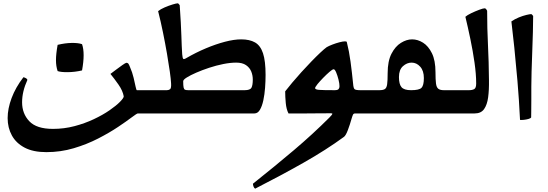

<svg xmlns="http://www.w3.org/2000/svg" viewBox="-20 -683 3298 1156"><path d="M259 233Q180 233 128.5 206Q77 179 51.5 132.5Q26 86 26 28Q26 -29 50 -93Q74 -157 121 -218Q127 -217 135.5 -212.5Q144 -208 145 -202Q113 -132 113 -67Q113 1 156.5 47Q200 93 299 93Q366 93 428.5 76.5Q491 60 545 34.5Q599 9 639.5 -19Q680 -47 702.5 -70Q725 -93 725 -103Q719 -137 693.5 -173.5Q668 -210 645 -238Q657 -247 677.5 -262.5Q698 -278 716.5 -291Q735 -304 741 -305Q749 -305 753 -299.5Q757 -294 762 -281Q777 -247 784.5 -214.5Q792 -182 796.5 -161Q801 -140 804 -140H889V0H810Q804 0 773 23.5Q742 47 690.5 81.5Q639 116 571 151Q503 186 424 209.5Q345 233 259 233ZM327 -255Q317 -284 317 -321Q317 -358 327 -413Q373 -424 412.5 -424.5Q452 -425 474 -417Q493 -363 474 -259Q431 -249 389 -248.5Q347 -248 327 -255Z M1579 -232Q1579 -195 1576 -154.5Q1573 -114 1565.5 -79Q1558 -44 1545 -22Q1532 0 1512 0H849V-140H985Q996 -140 1004 -146Q1012 -152 1010 -182Q1009 -205 1002.5 -251.5Q996 -298 985.5 -359Q975 -420 961.5 -486.5Q948 -553 932 -616Q947 -628 971.5 -638.5Q996 -649 1019 -656Q1042 -663 1050 -663Q1054 -663 1062 -652Q1070 -537 1072 -468.5Q1074 -400 1077 -356Q1079 -334 1083 -329Q1087 -324 1103 -334Q1160 -367 1219.5 -392Q1279 -417 1334 -431.5Q1389 -446 1432 -446Q1483 -446 1515.5 -427.5Q1548 -409 1563.5 -362.5Q1579 -316 1579 -232ZM1114 -140H1453Q1486 -140 1494 -155Q1502 -170 1502 -204Q1502 -230 1492.5 -253Q1483 -276 1461 -291Q1439 -306 1402 -306Q1367 -306 1324.5 -297.5Q1282 -289 1239.5 -275Q1197 -261 1161.5 -245.5Q1126 -230 1104.5 -216.5Q1083 -203 1083 -194Q1083 -167 1085.5 -156Q1088 -145 1094.5 -142.5Q1101 -140 1114 -140Z M2024 -164Q2024 -180 2018 -204Q2012 -228 2004 -247Q1996 -266 1989 -266Q1982 -266 1964 -250.5Q1946 -235 1926 -214.5Q1906 -194 1892 -177Q1882 -164 1879.5 -159.5Q1877 -155 1877 -153Q1877 -144 1900 -142Q1923 -140 1995 -140Q2013 -140 2018.5 -146.5Q2024 -153 2024 -164ZM2106 -179Q2108 -152 2115 -146Q2122 -140 2149 -140H2219V0H2119Q2109 0 2105.5 7Q2102 14 2097 31Q2087 67 2074.5 100Q2062 133 2051 141Q1943 220 1807 297Q1671 374 1516 453Q1509 448 1506 439Q1503 430 1503 423Q1635 318 1749 221.5Q1863 125 1963 25Q1981 7 1981 2Q1981 -1 1971 -1Q1922 -1 1887 -0.5Q1852 0 1825 0Q1798 0 1772.5 0Q1747 0 1717 0Q1704 -25 1700.5 -63Q1697 -101 1697 -133Q1714 -155 1739.5 -185.5Q1765 -216 1795 -249Q1825 -282 1854.5 -312.5Q1884 -343 1908.5 -366Q1933 -389 1947 -399Q1961 -407 1982 -415Q2003 -423 2024 -428.5Q2045 -434 2057 -434Q2067 -434 2068 -430Q2082 -375 2090.5 -312Q2099 -249 2106 -179Z M2179 0V-140H2264Q2287 -140 2297.5 -147Q2308 -154 2311 -176Q2314 -198 2314 -242Q2314 -315 2337 -359.5Q2360 -404 2394 -425Q2428 -446 2461 -446Q2495 -446 2527 -426Q2559 -406 2580.5 -362.5Q2602 -319 2602 -248Q2602 -204 2605 -180.5Q2608 -157 2619 -148.5Q2630 -140 2652 -140H2737V0ZM2455 -140Q2504 -140 2518 -154.5Q2532 -169 2532 -213Q2532 -257 2510 -281.5Q2488 -306 2458 -306Q2430 -306 2406 -284.5Q2382 -263 2382 -219Q2382 -176 2397.5 -158Q2413 -140 2455 -140Z M2697 0V-140H2804Q2823 -140 2835 -146.5Q2847 -153 2847 -180Q2847 -236 2837 -306Q2827 -376 2812 -448Q2797 -520 2782 -582Q2793 -592 2817 -603.5Q2841 -615 2865 -624Q2889 -633 2898 -633Q2906 -633 2913 -618Q2913 -512 2918 -412.5Q2923 -313 2924 -200Q2925 -142 2919 -97Q2913 -52 2894.5 -26Q2876 0 2838 0Z M3190 -587Q3190 -548 3188.5 -490Q3187 -432 3184.5 -369.5Q3182 -307 3180.5 -251.5Q3179 -196 3179 -161Q3179 -124 3179 -83.5Q3179 -43 3178.5 -13Q3178 17 3178 24Q3174 30 3161 33.5Q3148 37 3134 38.5Q3120 40 3111 39Q3105 -85 3095.5 -195.5Q3086 -306 3076.5 -397.5Q3067 -489 3059 -554Q3079 -568 3103.5 -578Q3128 -588 3149 -593Q3170 -598 3178 -598Q3182 -598 3190 -587Z"/></svg>

Font: Ruwudu
Style: Bold
Weight: 700
Designer: Becca Hirsbrunner Spalinger
Foundry: SIL International
Version: Version 3.000